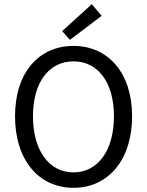

<svg xmlns="http://www.w3.org/2000/svg" viewBox="-20 -888 704 920"><path d="M278 -739 315 -697 467 -812 420 -868ZM52 -331C52 -120 167 12 332 12C497 12 613 -120 613 -331C613 -540 497 -668 332 -668C167 -668 52 -541 52 -331ZM526 -331C526 -167 449 -62 332 -62C215 -62 138 -167 138 -331C138 -494 215 -594 332 -594C449 -594 526 -494 526 -331Z"/></svg>

Font: Cambridge Sans
Style: Regular
Weight: 400
Version: Version 2.020;PS 002.020;hotconv 1.0.88;makeotf.lib2.5.64775